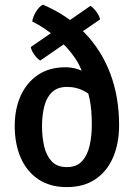

<svg xmlns="http://www.w3.org/2000/svg" viewBox="-20 -768 559 802"><path d="M477.5 -245.5Q477.5 -169.5 452.5 -111Q427.5 -52.5 378.8 -19.5Q330 13.5 259 13.5Q188 13.5 139.5 -19.5Q91 -52.5 66.2 -110Q41.5 -167.5 41.5 -241.5Q41.5 -313.5 66.8 -368.8Q92 -424 139.2 -455.5Q186.5 -487 253 -487Q295 -487 332.8 -467Q370.5 -447 393.5 -422.5V-337Q371 -365.5 336 -385.2Q301 -405 260.5 -405Q220.5 -405 197.5 -383.2Q174.5 -361.5 165 -324Q155.5 -286.5 155.5 -240Q155.5 -197 164.2 -158Q173 -119 195.5 -94.5Q218 -70 259.5 -70Q300.5 -70 323 -95Q345.5 -120 354.5 -160.2Q363.5 -200.5 363.5 -245.5Q363.5 -309.5 355 -351Q346.5 -392.5 331.5 -428Q326 -477.5 293.8 -525Q261.5 -572.5 213.8 -612.5Q166 -652.5 114.5 -678.5Q118 -699 130.5 -719.5Q143 -740 159 -748.5Q261 -705.5 332.2 -632.2Q403.5 -559 440.5 -461Q477.5 -363 477.5 -245.5ZM358 -743.5Q370.5 -735 382.8 -718.8Q395 -702.5 398 -687L148 -515Q135 -523.5 123.2 -539.8Q111.5 -556 108.5 -571.5Z"/></svg>

Font: Signika Negative Light Medium
Style: Regular
Weight: 500
Version: Version 2.001